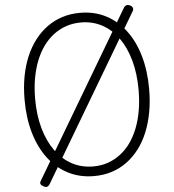

<svg xmlns="http://www.w3.org/2000/svg" viewBox="-86 -1530 1529 1686"><g transform="rotate(-5 678.5 -687.0)"><path d="M680 19Q555 19 453.5 -32.5Q352 -84 279.5 -179Q207 -274 168 -406.5Q129 -539 129 -701Q129 -810 146.5 -905Q164 -1000 198 -1080Q232 -1160 280 -1222.5Q328 -1285 389.5 -1329.5Q451 -1374 524 -1397Q597 -1420 680 -1420Q805 -1420 905.5 -1368.5Q1006 -1317 1078 -1222.5Q1150 -1128 1188.5 -995.5Q1227 -863 1227 -701Q1227 -593 1209.5 -497.5Q1192 -402 1159 -322Q1126 -242 1078 -179Q1030 -116 969 -71.5Q908 -27 835.5 -4Q763 19 680 19ZM680 -66Q749 -66 808.5 -86.5Q868 -107 919 -145.5Q970 -184 1009.5 -239Q1049 -294 1077 -365Q1105 -436 1119.5 -520.5Q1134 -605 1134 -701Q1134 -845 1101.5 -962Q1069 -1079 1009.5 -1162Q950 -1245 866.5 -1290Q783 -1335 680 -1335Q611 -1335 550.5 -1314.5Q490 -1294 439 -1255.5Q388 -1217 348 -1162Q308 -1107 280 -1036.5Q252 -966 237 -882Q222 -798 222 -701Q222 -557 255 -440Q288 -323 348.5 -239.5Q409 -156 493 -111Q577 -66 680 -66ZM282 58Q275 69 262 75.5Q249 82 227 69Q190 50 208 21L1071 -1435Q1079 -1447 1093 -1451Q1107 -1455 1126 -1445Q1141 -1438 1146.5 -1424Q1152 -1410 1143 -1395Z"/></g></svg>

Font: Playwrite BE WAL
Style: Regular
Weight: 400
Designer: Veronika Burian, José Scaglione
Foundry: TypeTogether
Version: Version 1.002